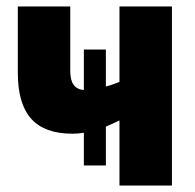

<svg xmlns="http://www.w3.org/2000/svg" viewBox="-20 -573 601 593"><path d="M511 -553V0H349V-201Q338 -196 327.5 -191Q317 -186 307 -182V-62H239V-163Q221 -160 204 -160Q118 -160 76.5 -206Q35 -252 35 -349V-553H197V-353Q197 -298 239 -295V-420H307V-306Q317 -308 327.5 -312Q338 -316 349 -320V-553Z"/></svg>

Font: Noto Sans ExtraCondensed Black
Style: Regular
Weight: 900
Width: 2
Designer: Monotype Design Team
Foundry: Monotype Imaging Inc.
Version: Version 2.013; ttfautohint (v1.8.4.7-5d5b)